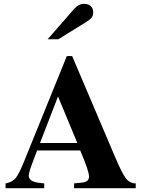

<svg xmlns="http://www.w3.org/2000/svg" viewBox="-20 -983 762 1003"><path d="M229 -778 366 -935Q391 -963 419 -963Q441 -963 454 -951Q467 -939 467 -919Q467 -902 459 -891.5Q451 -881 427 -866L285 -778ZM689 0H367V-25L399 -28Q424 -30 434.5 -37.5Q445 -45 445 -61Q445 -90 399 -197H174L161 -163Q130 -83 130 -66Q130 -47 148.5 -37.5Q167 -28 211 -25V0H9V-25Q44 -31 62 -53Q80 -75 108 -145L329 -690H357L579 -168Q617 -78 637.5 -51.5Q658 -25 689 -25ZM384 -236 283 -479 189 -236Z"/></svg>

Font: STIX
Style: Bold
Weight: 700
Designer: MicroPress Inc., with final additions and corrections provided by Coen Hoffman, Elsevier (retired)
Version: Version 1.1.1